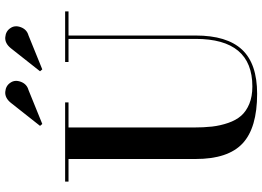

<svg xmlns="http://www.w3.org/2000/svg" viewBox="-160 -870 1044 765"><g transform="rotate(-90 362.5 -487.0)"><path d="M604.5 -896 469 -841 461.5 -850 553.5 -966.5Q573 -990.5 597.2 -988.5Q621.5 -986.5 633.5 -968Q646 -950 637 -926.2Q628 -902.5 604.5 -896ZM387 -896 251.5 -841 244 -850 336 -966.5Q355.5 -990.5 379.8 -988.5Q404 -986.5 416 -968Q428.5 -950 419.5 -926.2Q410.5 -902.5 387 -896ZM22 -750H337.5V-736.5H237.5V-240Q237.5 -197.5 241.2 -164.5Q245 -131.5 255.8 -100.2Q266.5 -69 284.2 -48.8Q302 -28.5 331.5 -16.2Q361 -4 401 -4Q590.5 -4 590.5 -230V-736.5H498.5V-750H700V-736.5H604V-230Q604 -105.5 547.8 -45.2Q491.5 15 372 15Q236 15 174 -43Q112 -101 112 -230V-736.5H22Z"/></g></svg>

Font: Bodoni* 16pt Medium
Style: Regular
Weight: 500
Version: Version 2.3